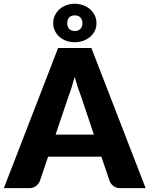

<svg xmlns="http://www.w3.org/2000/svg" viewBox="-33 -978 777 998"><path d="M0 0ZM724 0H593Q571 0 557.5 -10.2Q544 -20.5 537 -36.5L494 -163.5H217L174 -36.5Q168.5 -22.5 154.2 -11.2Q140 0 119 0H-13L269 -728.5H442ZM256 -278.5H455L388 -478Q380.5 -497 372 -522.8Q363.5 -548.5 355 -578.5Q347 -548 338.8 -522Q330.5 -496 323 -477ZM243.5 -857Q243.5 -880 252.8 -898.8Q262 -917.5 277.2 -930.8Q292.5 -944 312.5 -951.2Q332.5 -958.5 354.5 -958.5Q377.5 -958.5 398 -951.2Q418.5 -944 434.2 -930.8Q450 -917.5 459.2 -898.8Q468.5 -880 468.5 -857Q468.5 -835 459.2 -816.8Q450 -798.5 434.2 -785.5Q418.5 -772.5 398 -765.5Q377.5 -758.5 354.5 -758.5Q332.5 -758.5 312.5 -765.5Q292.5 -772.5 277.2 -785.5Q262 -798.5 252.8 -816.8Q243.5 -835 243.5 -857ZM316.5 -857Q316.5 -839.5 326.2 -828.2Q336 -817 356.5 -817Q374.5 -817 385 -828.2Q395.5 -839.5 395.5 -857Q395.5 -876 385 -887Q374.5 -898 356.5 -898Q336 -898 326.2 -887Q316.5 -876 316.5 -857Z"/></svg>

Font: Lato Black
Style: Regular
Weight: 900
Designer: Lukasz Dziedzic
Foundry: tyPoland Lukasz Dziedzic
Version: Version 2.007; 2014-02-27